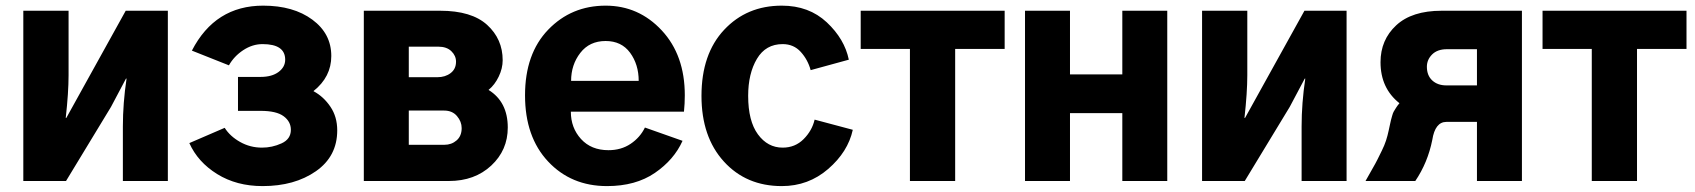

<svg xmlns="http://www.w3.org/2000/svg" viewBox="-20 -625 5853 663"><path d="M60.5 0V-587.9H216.8V-365.2Q216.8 -305.7 207 -217.8H209L274.4 -335.9L414.1 -587.9H559.6V0H404.3V-188.5Q404.3 -268.6 417 -353.5H415L363.3 -255.9L208 0Z M633.8 -130.9 755.9 -183.6Q774.4 -154.3 809.1 -134.8Q843.8 -115.2 884.8 -115.2Q919.9 -115.2 952.1 -129.9Q984.4 -144.5 984.4 -176.8Q984.4 -205.1 959.5 -223.6Q934.6 -242.2 879.9 -242.2H801.8V-359.4H879.9Q918.9 -359.4 941.9 -376.5Q964.8 -393.6 964.8 -418.9Q964.8 -472.7 886.7 -472.7Q851.6 -472.7 819.8 -451.7Q788.1 -430.7 770.5 -399.4L642.6 -450.2Q722.7 -605.5 888.7 -605.5Q993.2 -605.5 1058.6 -557.1Q1124 -508.8 1124 -431.6Q1124 -359.4 1062.5 -310.5L1063.5 -309.6Q1097.7 -291 1121.1 -256.3Q1144.5 -221.7 1144.5 -174.8Q1144.5 -85 1070.8 -33.7Q997.1 17.6 886.7 17.6Q796.9 17.6 730 -23.9Q663.1 -65.4 633.8 -130.9Z M1236.3 0V-587.9H1500Q1608.4 -587.9 1662.1 -539.1Q1715.8 -490.2 1715.8 -417Q1715.8 -388.7 1702.1 -360.4Q1688.5 -332 1667 -314.5Q1733.4 -273.4 1733.4 -184.6Q1733.4 -106.4 1676.3 -53.2Q1619.1 0 1530.3 0ZM1391.6 -125H1514.6Q1539.1 -125 1556.6 -140.1Q1574.2 -155.3 1574.2 -182.6Q1574.2 -205.1 1558.1 -224.1Q1542 -243.2 1513.7 -243.2H1391.6ZM1391.6 -358.4H1490.2Q1517.6 -358.4 1536.1 -372.6Q1554.7 -386.7 1554.7 -412.1Q1554.7 -432.6 1538.6 -448.2Q1522.5 -463.9 1493.2 -463.9H1391.6Z M1793 -295.9Q1793 -439.5 1873 -522.5Q1953.1 -605.5 2071.3 -605.5Q2185.5 -605.5 2265.1 -520Q2344.7 -434.6 2344.7 -295.9Q2344.7 -267.6 2341.8 -239.3H1951.2Q1951.2 -183.6 1986.3 -145Q2021.5 -106.4 2081.1 -106.4Q2125 -106.4 2157.7 -128.4Q2190.4 -150.4 2207 -184.6L2336.9 -138.7Q2307.6 -73.2 2241.2 -27.8Q2174.8 17.6 2076.2 17.6Q1952.1 17.6 1872.6 -67.4Q1793 -152.3 1793 -295.9ZM1952.1 -345.7H2185.5Q2185.5 -402.3 2155.8 -442.9Q2126 -483.4 2071.3 -483.4Q2015.6 -483.4 1983.9 -442.4Q1952.1 -401.4 1952.1 -345.7Z M2402.3 -293.9Q2402.3 -438.5 2480.5 -522Q2558.6 -605.5 2679.7 -605.5Q2773.4 -605.5 2835 -547.9Q2896.5 -490.2 2911.1 -418.9L2779.3 -382.8Q2769.5 -418.9 2745.1 -445.8Q2720.7 -472.7 2682.6 -472.7Q2624 -472.7 2593.8 -421.9Q2563.5 -371.1 2563.5 -293.9Q2563.5 -207 2597.2 -161.1Q2630.9 -115.2 2682.6 -115.2Q2725.6 -115.2 2754.9 -144.5Q2784.2 -173.8 2793 -211.9L2924.8 -176.8Q2908.2 -100.6 2839.8 -41.5Q2771.5 17.6 2679.7 17.6Q2556.6 17.6 2479.5 -67.4Q2402.3 -152.3 2402.3 -293.9Z M2952.1 -456.1V-587.9H3449.2V-456.1H3278.3V0H3122.1V-456.1Z M3519.5 0V-587.9H3674.8V-368.2H3855.5V-587.9H4010.7V0H3855.5V-234.4H3674.8V0Z M4130.9 0V-587.9H4287.1V-365.2Q4287.1 -305.7 4277.3 -217.8H4279.3L4344.7 -335.9L4484.4 -587.9H4629.9V0H4474.6V-188.5Q4474.6 -268.6 4487.3 -353.5H4485.4L4433.6 -255.9L4278.3 0Z M4907.2 -394.5Q4907.2 -364.3 4925.8 -347.2Q4944.3 -330.1 4974.6 -330.1H5080.1V-455.1H4976.6Q4943.4 -455.1 4925.3 -437Q4907.2 -418.9 4907.2 -394.5ZM4695.3 0Q4702.1 -12.7 4716.8 -38.1Q4731.4 -63.5 4736.8 -74.7Q4742.2 -85.9 4751.5 -104.5Q4760.7 -123 4766.1 -139.6Q4771.5 -156.2 4775.4 -174.8Q4776.4 -178.7 4779.3 -192.9Q4782.2 -207 4783.2 -210.4Q4784.2 -213.9 4787.1 -224.6Q4790 -235.4 4793 -240.2Q4795.9 -245.1 4800.8 -252.9Q4805.7 -260.7 4812.5 -268.6Q4747.1 -320.3 4747.1 -410.2Q4747.1 -487.3 4801.3 -537.6Q4855.5 -587.9 4958 -587.9H5235.4V0H5080.1V-204.1H4974.6Q4935.5 -204.1 4925.8 -141.6Q4910.2 -63.5 4867.2 0Z M5306.6 -456.1V-587.9H5803.7V-456.1H5632.8V0H5476.6V-456.1Z"/></svg>

Font: Gothic A1 Black
Style: Regular
Weight: 900
Version: Version 2.50